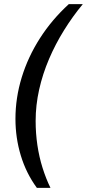

<svg xmlns="http://www.w3.org/2000/svg" viewBox="-20 -755 422 932"><path d="M159 157Q107 86 81 0Q55 -86 55 -178Q55 -280 85.5 -379.5Q116 -479 174 -569.5Q232 -660 314 -735H382Q333 -676 291 -608.5Q249 -541 218 -468.5Q187 -396 170 -320Q153 -244 153 -168Q153 -108 161.5 -50.5Q170 7 186.5 59.5Q203 112 225 157Z"/></svg>

Font: Archivo SemiCondensed Medium
Style: Italic
Weight: 500
Width: 4
Italic angle: -10°
Designer: Hector Gatti
Foundry: Omnibus-Type
Version: Version 2.001